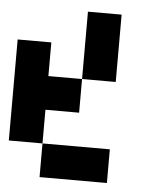

<svg xmlns="http://www.w3.org/2000/svg" viewBox="-48 -542 596 710"><g transform="rotate(5 250.0 -187.5)"><path d="M375 -500V-250H250V-500ZM125 -375V-250H250V-125H125V0H0V-375ZM375 0V125H125V0Z"/></g></svg>

Font: Bytesized
Style: Regular
Weight: 400
Monospace: yes
Designer: baltdev
Version: Version 1.000